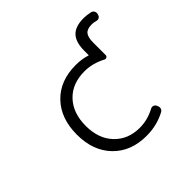

<svg xmlns="http://www.w3.org/2000/svg" viewBox="-222 -1213 1443 1443"><g transform="rotate(-45 500.0 -491.5)"><path d="M556.6 -10.7Q391.6 -10.7 292 -113.3Q192.4 -215.8 192.4 -387.7Q192.4 -560.5 291 -662.6Q389.6 -764.6 556.6 -764.6Q622.1 -764.6 673.8 -747.1Q677.7 -745.1 677.7 -750V-793.9Q677.7 -885.7 718.3 -928.7Q758.8 -971.7 846.7 -971.7Q881.8 -971.7 918.9 -962.9Q932.6 -960 940.4 -947.3Q945.3 -938.5 945.3 -929.7Q945.3 -924.8 944.3 -919.9L941.4 -911.1Q938.5 -897.5 926.3 -891.1Q914.1 -884.8 901.4 -888.7Q877 -895.5 858.4 -895.5Q808.6 -895.5 788.6 -871.6Q768.6 -847.7 768.6 -790V-658.2Q768.6 -646.5 758.8 -640.6Q749 -634.8 738.3 -640.6Q655.3 -684.6 569.3 -684.6Q438.5 -684.6 362.3 -604Q286.1 -523.4 286.1 -387.2Q286.1 -251 363.3 -170.4Q440.4 -89.8 563.5 -89.8Q647.5 -89.8 725.6 -131.8Q738.3 -138.7 751.5 -134.3Q764.6 -129.9 770.5 -118.2L774.4 -108.4Q781.2 -95.7 776.9 -81.1Q772.5 -66.4 758.8 -59.6Q667 -10.7 556.6 -10.7Z"/></g></svg>

Font: Rounded-L Mgen+ 2m regular
Style: Regular
Weight: 400
Designer: [Source Han Sans]
Ryoko NISHIZUKA  (kana & ideographs); Paul D. Hunt (Latin, Greek & Cyrillic); Wenlong ZHANG  (bopomofo
Version: Version 1.059.20150602